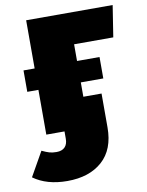

<svg xmlns="http://www.w3.org/2000/svg" viewBox="-132 -595 674 883"><g transform="rotate(-10 204.5 -153.5)"><path d="M250 -387V-309H355V-209H250V-142H335V16Q335 119 274.5 173Q214 227 111 227Q15 227 -47 182L17 69Q38 79 52 83Q66 87 85 87Q110 87 123.5 73.5Q137 60 137 34V0H52V-209H0V-309H52V-534H456L433 -387Z"/></g></svg>

Font: FiraGO Heavy
Style: Regular
Weight: 900
Designer: bBox Type
Foundry: bBox Type GmbH
Version: Version 1.001